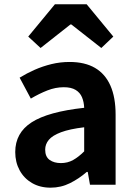

<svg xmlns="http://www.w3.org/2000/svg" viewBox="-20 -863 631 897"><path d="M216.4 13.8Q166.9 13.8 129.6 -7.9Q92.4 -29.5 71.8 -67.2Q51.2 -105 51.2 -152.6Q51.2 -242.2 127.9 -291.6Q204.7 -341 373.3 -359.4Q372.2 -386.8 363.1 -408.6Q354 -430.4 333.4 -442.9Q312.8 -455.5 278.1 -455.5Q239.3 -455.5 201.3 -440.5Q163.3 -425.6 124 -402.4L71.7 -500.1Q105.1 -520.7 142.2 -537.1Q179.3 -553.4 220.3 -563.5Q261.3 -573.5 305.1 -573.5Q376.4 -573.5 424 -545.7Q471.6 -517.8 495.9 -463Q520.1 -408.3 520.1 -327V0H400.4L389.9 -59.9H385.4Q349.3 -28.4 307 -7.3Q264.8 13.8 216.4 13.8ZM264.7 -101.1Q296.1 -101.1 321.6 -115.4Q347.1 -129.7 373.3 -155.8V-268.4Q305.4 -260.3 265.2 -245.2Q225 -230.1 208.1 -209.7Q191.1 -189.3 191.1 -163.8Q191.1 -130.8 211.7 -116Q232.3 -101.1 264.7 -101.1ZM111.9 -692.1 236.5 -843H384.9L509.4 -692.1L453.3 -638.8L313.2 -748.8H309.2L169.6 -638.8Z"/></svg>

Font: Noto Sans KR Thin
Style: Regular
Weight: 100
Designer: Ryoko NISHIZUKA 西塚涼子 (kana, bopomofo & ideographs); Paul D. Hunt (Latin, Greek & Cyrillic); Sandoll Communications 산돌커뮤니
Foundry: Adobe
Version: Version 2.004-H2;hotconv 1.0.118;makeotfexe 2.5.65603